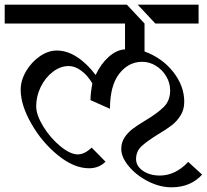

<svg xmlns="http://www.w3.org/2000/svg" viewBox="-34 -709 880 817"><path d="M-14 -689H506L581 -609V-490Q657 -462 703.5 -402.5Q750 -343 750 -276Q750 -243 734.5 -218Q719 -193 697 -176Q675 -159 638 -137Q591 -108 568 -86.5Q545 -65 545 -32Q545 -2 574.5 18Q604 38 646 38Q712 38 767 -20L826 34Q777 88 696 88Q646 88 596 62.5Q546 37 514 -1.5Q482 -40 482 -75Q482 -103 496 -124Q510 -145 529.5 -160Q549 -175 584 -196Q636 -227 663 -254Q690 -281 690 -324Q690 -356 673.5 -384Q657 -412 629.5 -429Q602 -446 571 -446Q513 -446 473.5 -395.5Q434 -345 434 -246L351 -283Q351 -311 359 -354Q339 -388 312 -408Q285 -428 259 -428Q223 -428 191 -403.5Q159 -379 139.5 -339.5Q120 -300 120 -257Q120 -220 150 -171Q180 -122 222.5 -87Q265 -52 297 -52Q326 -52 356 -81L415 -21Q387 7 345 7Q281 7 213 -48Q145 -103 99.5 -182.5Q54 -262 54 -327Q54 -367 77 -406Q100 -445 135.5 -469.5Q171 -494 208 -494Q251 -494 293.5 -466.5Q336 -439 373 -390Q395 -437 428.5 -467Q462 -497 498 -499V-609H-14ZM552 -689H811V-609H627Z"/></svg>

Font: Amita
Style: Regular
Weight: 400
Designer: Eduardo Rodriguez Tunni, Modular Infotech, Brian J. Bonislawsky
Foundry: Eduardo Rodriguez Tunni, Modular Infotech, Brian J. Bonislawsky
Version: Version 1.004